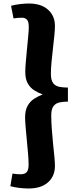

<svg xmlns="http://www.w3.org/2000/svg" viewBox="-20 -844 449 1094"><path d="M143 230Q117 230 89 226.5Q61 223 39 217L51 145Q60 147 74.5 148Q89 149 98 149Q120 149 131.5 137.5Q143 126 143 93Q143 70 140 33.5Q137 -3 133 -43.5Q129 -84 126 -119.5Q123 -155 123 -176Q123 -216 137.5 -241.5Q152 -267 175 -281.5Q198 -296 223 -306Q198 -315 175.5 -329Q153 -343 138.5 -368Q124 -393 124 -435Q124 -456 127 -490Q130 -524 133.5 -562Q137 -600 140.5 -634.5Q144 -669 144 -690Q144 -722 133 -732.5Q122 -743 106 -743Q93 -743 80 -742Q67 -741 57 -739L43 -811Q65 -817 92 -820.5Q119 -824 145 -824Q214 -824 253.5 -789Q293 -754 293 -696Q293 -673 289.5 -639Q286 -605 281.5 -566Q277 -527 273.5 -490Q270 -453 270 -424Q270 -386 283.5 -369.5Q297 -353 319.5 -349Q342 -345 367 -345V-265Q341 -265 319.5 -260.5Q298 -256 285 -239.5Q272 -223 272 -186Q272 -152 275 -111Q278 -70 282 -29.5Q286 11 289.5 45Q293 79 293 101Q293 160 253.5 195Q214 230 143 230Z"/></svg>

Font: Literata 7pt
Style: Bold
Weight: 700
Designer: Latin by Veronika Burian and Jose Scaglione. Greek by Irene Vlachou. Cyrillic by Vera Evstafieva.
Foundry: TypeTogether
Version: Version 3.002